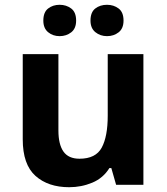

<svg xmlns="http://www.w3.org/2000/svg" viewBox="-20 -772 697 802"><path d="M579 -546V0H465L445 -70H437Q411 -28 365.5 -9Q320 10 269 10Q181 10 128 -37.5Q75 -85 75 -190V-546H224V-227Q224 -169 245 -139Q266 -109 312 -109Q380 -109 405 -155.5Q430 -202 430 -289V-546ZM161 -686Q161 -721 181 -736.5Q201 -752 229 -752Q257 -752 277.5 -736.5Q298 -721 298 -686Q298 -653 277.5 -637Q257 -621 229 -621Q201 -621 181 -637.5Q161 -654 161 -686ZM358 -686Q358 -721 378 -736.5Q398 -752 427 -752Q455 -752 475.5 -736.5Q496 -721 496 -686Q496 -653 475.5 -637Q455 -621 427 -621Q399 -621 378.5 -637.5Q358 -654 358 -686Z"/></svg>

Font: Noto Sans Adlam Unjoined
Style: Regular
Weight: 400
Designer: Mark Jamra, Neil Patel
Foundry: JamraPatel LLC
Version: Version 3.001